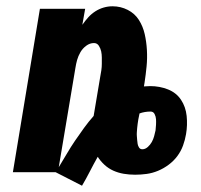

<svg xmlns="http://www.w3.org/2000/svg" viewBox="-20 -548 640 611"><path d="M241 43 157 0H21L107 -520H251L242 -469Q251 -482 261 -493Q271 -504 283.5 -512Q296 -520 310 -524Q324 -528 338 -528Q364 -528 386.5 -516.5Q409 -505 422 -484.5Q435 -464 440.5 -439.5Q446 -415 447.5 -389Q449 -363 446.5 -337Q444 -311 440 -285L438 -273Q443 -273 448 -273.5Q453 -274 458 -274Q488 -274 514.5 -263.5Q541 -253 556 -230.5Q571 -208 574 -179Q577 -150 572 -121Q569 -103 562.5 -85Q556 -67 544.5 -51.5Q533 -36 517 -24Q501 -12 483 -4.5Q465 3 446.5 5.5Q428 8 410 8Q391 8 373.5 5Q356 2 340.5 -5Q325 -12 312.5 -23.5Q300 -35 291 -49Q278 -26 266 -2.5Q254 21 241 43ZM167 -16Q180 -37 192.5 -58.5Q205 -80 219 -100.5Q233 -121 247.5 -141Q262 -161 278 -179L299 -304Q301 -314 302.5 -324.5Q304 -335 304 -345Q304 -355 304 -365Q304 -375 302 -384.5Q300 -394 294.5 -402.5Q289 -411 279 -411Q266 -411 254.5 -402.5Q243 -394 236 -382Q229 -370 225.5 -357.5Q222 -345 220 -332ZM433 -73Q442 -73 450 -80Q458 -87 463 -96Q468 -105 470.5 -114.5Q473 -124 475 -133Q476 -142 476.5 -151Q477 -160 476.5 -168.5Q476 -177 472 -185Q468 -193 459 -193Q450 -193 441 -191.5Q432 -190 424 -187L420 -167Q419 -160 418 -153.5Q417 -147 416.5 -140.5Q416 -134 415.5 -127.5Q415 -121 415.5 -115Q416 -109 416.5 -102.5Q417 -96 418 -90Q419 -84 422.5 -78.5Q426 -73 433 -73Z"/></svg>

Font: Iosevka Aile Heavy Oblique
Style: Regular
Weight: 900
Italic angle: -9°
Designer: Belleve Invis
Foundry: Belleve Invis
Version: Version 31.1.0; ttfautohint (v1.8.4)